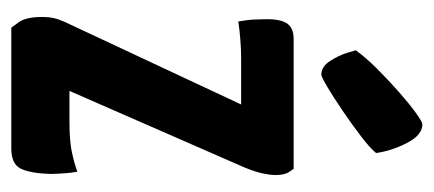

<svg xmlns="http://www.w3.org/2000/svg" viewBox="-234 -534 768 340"><g transform="rotate(90 150.0 -364.0)"><path d="M29 0Q29 0 19.5 -13Q10 -26 10 -55Q10 -66 12 -75Q14 -84 19 -95L165 -407H84Q66 -407 48.5 -405.5Q31 -404 18 -402Q15 -419 14.5 -432.5Q14 -446 14 -453Q14 -478 22 -489Q30 -500 49 -500H279Q279 -500 284.5 -492Q290 -484 290 -467Q290 -460 287.5 -447Q285 -434 277 -414L141 -103H196Q230 -103 250.5 -107.5Q271 -112 284 -117Q286 -108 287 -93Q288 -78 288 -69Q287 -35 279 -17.5Q271 0 243 0ZM112 -549Q98 -549 88 -564.5Q78 -580 73.5 -595Q69 -610 69 -610Q82 -628 102 -648Q122 -668 143 -686.5Q164 -705 180 -716.5Q196 -728 200 -728Q219 -728 233 -701Q247 -674 251 -646Q242 -635 221 -619Q200 -603 176.5 -587Q153 -571 134.5 -560Q116 -549 112 -549Z"/></g></svg>

Font: Yanone Kaffeesatz ExtraLight
Style: Regular
Weight: 200
Designer: Yanone (Cyrillic: Daniel Pouzeot, Huerta Tipografica, and Cyreal)
Foundry: Yanone
Version: Version 2.003